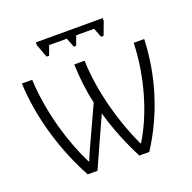

<svg xmlns="http://www.w3.org/2000/svg" viewBox="-124 -823 945 947"><g transform="rotate(-20 348.5 -349.5)"><path d="M512 -699H161V-684L187 -615H200L218 -664H311L330 -615H342L360 -664H454L473 -615H486L512 -684ZM669 -532H614C608 -351 553 -175 479 -55H475C411 -193 361 -369 356 -532H302C304 -464 312 -391 328 -323L257 -169C241 -134 222 -94 208 -58H205C147 -172 89 -352 81 -532H27C35 -337 100 -145 179 0H230L347 -259C370 -175 410 -76 450 0H502C604 -157 662 -341 669 -532Z"/></g></svg>

Font: Noto Sans SemiCondensed Light
Style: Regular
Weight: 300
Width: 4
Designer: Monotype Design Team
Foundry: Monotype Imaging Inc.
Version: Version 2.013